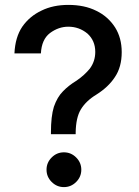

<svg xmlns="http://www.w3.org/2000/svg" viewBox="-20 -757 566 784"><path d="M200 -321Q214 -361 237 -384Q260 -408 293 -428Q325 -450 347 -477Q369 -507 369 -545Q369 -591 337 -620Q303 -648 259 -648Q219 -648 184 -622Q150 -596 147 -539H39Q42 -605 71 -648Q101 -691 150 -714Q197 -737 259 -737Q325 -737 373 -713Q421 -690 450 -645Q477 -602 477 -544Q477 -483 449 -442Q423 -402 374 -371Q331 -345 310 -310Q290 -277 289 -216V-209H188V-216Q188 -282 200 -321ZM191 -14Q170 -35 170 -64Q170 -93 191 -114Q212 -135 241 -135Q270 -135 291 -114Q312 -93 312 -64Q312 -35 291 -14Q270 7 241 7Q212 7 191 -14Z"/></svg>

Font: Sinter Medium
Style: Regular
Weight: 500
Foundry: Adobe & rsms
Version: Version 1.000